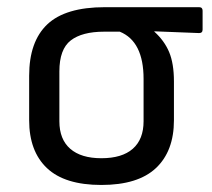

<svg xmlns="http://www.w3.org/2000/svg" viewBox="-20 -508 595 540"><path d="M62 -169.9V-294.9Q62 -391.1 113 -439.5Q164.1 -487.8 274.9 -487.8H540Q549.8 -487.8 549.8 -478V-424.8Q549.8 -415 540 -415L414.1 -419.9V-418.9Q441.9 -394 455.6 -361.8Q469.2 -329.6 469.2 -278.8V-169.9Q469.2 -83 418.7 -35.4Q368.2 12.2 265.1 12.2Q162.1 12.2 112.1 -35.2Q62 -82.5 62 -169.9ZM265.1 -63Q323.2 -63 353.5 -89.6Q383.8 -116.2 383.8 -167V-286.1Q383.8 -391.6 316.9 -418.9H272.9Q210.9 -418.9 179 -394.3Q147 -369.6 147 -307.1V-167Q147 -116.2 177.5 -89.6Q208 -63 265.1 -63Z"/></svg>

Font: Sofia Sans
Style: Regular
Weight: 400
Designer: Botio Nikoltchev, Ani Petrova
Foundry: lettersoup
Version: Version 4.100